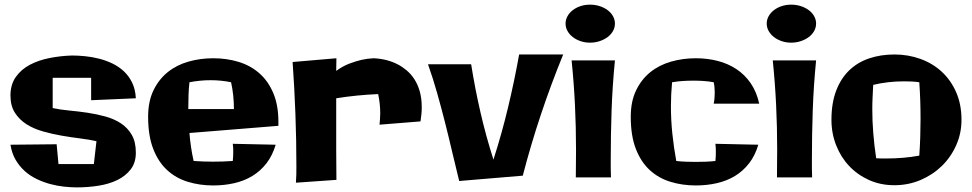

<svg xmlns="http://www.w3.org/2000/svg" viewBox="-20 -769 4170 824"><path d="M563 -113.8Q563 -70.8 541 -42.2Q519 -13.7 483.4 3.7Q447.8 21 402.3 28.1Q356.9 35.2 310.1 35.2Q284.2 35.2 254.6 32Q225.1 28.8 195.3 20.8Q165.5 12.7 137.5 -0.7Q109.4 -14.2 86.4 -34.7Q63.5 -55.2 47.1 -83Q30.8 -110.8 24.9 -147.9L223.1 -149.9L231 -64.9H382.8L394 -163.1Q363.8 -169.9 324.7 -174.8Q285.6 -179.7 244.6 -186.8Q203.6 -193.8 164.1 -205.1Q124.5 -216.3 93.8 -235.8Q63 -255.4 43.9 -285.2Q24.9 -314.9 24.9 -358.9Q24.9 -406.2 47.9 -438.7Q70.8 -471.2 108.2 -491Q145.5 -510.7 192.9 -520Q240.2 -529.3 289.1 -530.8Q314.9 -530.8 345 -527.8Q375 -524.9 404.8 -517.3Q434.6 -509.8 462.2 -496.6Q489.7 -483.4 511.5 -463.1Q533.2 -442.9 547.1 -414.3Q561 -385.7 563 -347.2L371.1 -338.9V-435.1H206.1V-305.2Q237.8 -298.3 276.9 -294.7Q315.9 -291 355.5 -285.2Q395 -279.3 432.4 -269Q469.7 -258.8 498.8 -239.7Q527.8 -220.7 545.4 -190.4Q563 -160.2 563 -113.8Z M1174.8 -229 793 -198.2Q795.4 -168 799.8 -138.2Q804.2 -108.4 811 -78.1Q854 -75.2 894 -75.2Q916 -75.2 936.5 -75.9Q957 -76.7 979 -78.1Q980 -87.9 980.5 -97.7Q981 -107.4 981 -117.2Q981 -126 980.7 -134.5Q980.5 -143.1 979 -151.9L1163.1 -147.9Q1149.4 -101.6 1123.8 -68.4Q1098.1 -35.2 1063.2 -13.9Q1028.3 7.3 985.4 17.1Q942.4 26.9 895 26.9Q836.9 26.9 785.9 11.2Q734.9 -4.4 697 -39.3Q659.2 -74.2 637.5 -130.4Q615.7 -186.5 615.7 -268.1Q615.7 -334 638.7 -381.3Q661.6 -428.7 700 -459.5Q738.3 -490.2 788.8 -504.6Q839.4 -519 895 -519Q953.1 -519 1004.2 -503.4Q1055.2 -487.8 1093 -454.6Q1130.9 -421.4 1152.8 -369.6Q1174.8 -317.9 1174.8 -246.1ZM788.1 -300.8H983.9Q983.9 -361.3 971.7 -416Q929.7 -424.8 883.8 -424.8Q838.9 -424.8 793 -416Q790 -388.7 789.1 -360.6Q788.1 -332.5 788.1 -300.8Z M1608.9 -233.9Q1609.9 -246.1 1610.8 -258.1Q1611.8 -270 1611.8 -282.2Q1611.8 -324.2 1603 -365.2Q1557.6 -363.3 1512.9 -358.9Q1468.3 -354.5 1422.9 -347.2V-250Q1422.9 -186 1422.9 -123.3Q1422.9 -60.5 1423.8 2.9L1250 15.1Q1251.5 -2.9 1251.7 -20.5Q1252 -38.1 1252 -56.2Q1252 -169.4 1247.8 -280.3Q1243.7 -391.1 1235.8 -502.9L1423.8 -519Q1423.8 -505.4 1423.3 -491.9Q1422.9 -478.5 1422.9 -464.8Q1451.2 -485.4 1479.7 -496.1Q1508.3 -506.8 1531.7 -512.2Q1558.6 -518.1 1584 -519Q1641.6 -516.1 1687 -492.7Q1706.1 -482.9 1724.6 -467.5Q1743.2 -452.1 1757.8 -429.9Q1772.5 -407.7 1781.2 -377.7Q1790 -347.7 1790 -308.1Q1790 -294.4 1788.6 -279.5Q1787.1 -264.6 1784.7 -248Z M2397 -535.2Q2291.5 -276.9 2223.6 -15.1L1950.7 7.8Q1935.1 -55.2 1920.4 -117.9Q1905.8 -180.7 1889.9 -243.4Q1874 -306.2 1856.4 -368.4Q1838.9 -430.7 1816.9 -493.2H2002Q2018.6 -388.7 2042 -286.9Q2065.4 -185.1 2097.7 -84Q2133.8 -196.3 2160.6 -308.8Q2187.5 -421.4 2208 -535.2Z M2619.1 -509.8Q2608.4 -400.9 2604.7 -294.9Q2601.1 -189 2601.1 -83Q2601.1 -64.5 2601.1 -45.7Q2601.1 -26.9 2602.1 -7.8H2451.2Q2451.2 -38.1 2451.7 -67.9Q2452.1 -97.7 2452.1 -127Q2452.1 -224.1 2447.5 -319.3Q2442.9 -414.6 2433.1 -509.8ZM2619.1 -668Q2619.1 -650.9 2610.8 -636Q2602.5 -621.1 2587.9 -610.1Q2573.2 -599.1 2553.7 -592.5Q2534.2 -585.9 2512.2 -585.9Q2490.2 -585.9 2471.2 -592.5Q2452.1 -599.1 2438 -610.1Q2423.8 -621.1 2415.5 -636Q2407.2 -650.9 2407.2 -668Q2407.2 -684.6 2415.5 -699.5Q2423.8 -714.4 2438 -725.3Q2452.1 -736.3 2471.2 -742.7Q2490.2 -749 2512.2 -749Q2534.2 -749 2553.7 -742.7Q2573.2 -736.3 2587.9 -725.3Q2602.5 -714.4 2610.8 -699.5Q2619.1 -684.6 2619.1 -668Z M3043 -324.2Q3045.4 -335.9 3046.4 -347.9Q3047.4 -359.9 3047.4 -372.1Q3047.4 -383.3 3046.4 -394Q3045.4 -404.8 3043 -416Q3022 -419.9 3000.5 -421.4Q2979 -422.9 2956.1 -422.9Q2933.6 -422.9 2910.6 -421.4Q2887.7 -419.9 2864.3 -416Q2861.8 -389.6 2860.6 -364.3Q2859.4 -338.9 2859.4 -313Q2859.4 -253.4 2865.5 -195.1Q2871.6 -136.7 2882.3 -78.1Q2904.3 -75.7 2924.6 -75Q2944.8 -74.2 2966.3 -74.2Q2987.3 -74.2 3007.8 -75Q3028.3 -75.7 3050.3 -78.1Q3051.3 -88.4 3051.8 -98.1Q3052.2 -107.9 3052.2 -117.2Q3052.2 -126 3051.8 -134.8Q3051.3 -143.6 3050.3 -151.9L3234.4 -147.9Q3220.7 -101.6 3195.1 -68.4Q3169.4 -35.2 3134.5 -13.9Q3099.6 7.3 3056.6 17.1Q3013.7 26.9 2966.3 26.9Q2908.2 26.9 2857.2 11.2Q2806.2 -4.4 2768.3 -39.3Q2730.5 -74.2 2708.7 -130.4Q2687 -186.5 2687 -268.1Q2687 -334 2710 -381.3Q2732.9 -428.7 2771.2 -459.5Q2809.6 -490.2 2860.1 -504.6Q2910.6 -519 2966.3 -519Q3015.6 -519 3060.1 -507.6Q3104.5 -496.1 3140.4 -472.4Q3176.3 -448.7 3201.7 -411.9Q3227.1 -375 3238.3 -324.2Z M3482.4 -509.8Q3471.7 -400.9 3468 -294.9Q3464.4 -189 3464.4 -83Q3464.4 -64.5 3464.4 -45.7Q3464.4 -26.9 3465.3 -7.8H3314.5Q3314.5 -38.1 3314.9 -67.9Q3315.4 -97.7 3315.4 -127Q3315.4 -224.1 3310.8 -319.3Q3306.2 -414.6 3296.4 -509.8ZM3482.4 -668Q3482.4 -650.9 3474.1 -636Q3465.8 -621.1 3451.2 -610.1Q3436.5 -599.1 3417 -592.5Q3397.5 -585.9 3375.5 -585.9Q3353.5 -585.9 3334.5 -592.5Q3315.4 -599.1 3301.3 -610.1Q3287.1 -621.1 3278.8 -636Q3270.5 -650.9 3270.5 -668Q3270.5 -684.6 3278.8 -699.5Q3287.1 -714.4 3301.3 -725.3Q3315.4 -736.3 3334.5 -742.7Q3353.5 -749 3375.5 -749Q3397.5 -749 3417 -742.7Q3436.5 -736.3 3451.2 -725.3Q3465.8 -714.4 3474.1 -699.5Q3482.4 -684.6 3482.4 -668Z M3925.3 -101.1Q3928.2 -142.6 3929.4 -181.6Q3930.7 -220.7 3930.7 -258.8Q3930.7 -298.3 3929.4 -336.7Q3928.2 -375 3925.3 -416Q3908.7 -418.5 3892.3 -419.2Q3876 -419.9 3859.4 -419.9Q3791 -419.9 3727.5 -404.8Q3726.1 -378.4 3724.9 -352.5Q3723.6 -326.7 3723.6 -300.8Q3723.6 -249 3727.8 -197.5Q3731.9 -146 3740.2 -89.8Q3751.5 -88.9 3762.9 -88.9Q3774.4 -88.9 3786.6 -88.9Q3820.3 -88.9 3855.2 -91.8Q3890.1 -94.7 3925.3 -101.1ZM4106.4 -254.9Q4106.4 -196.8 4083.7 -145.8Q4061 -94.7 4022 -56.6Q3982.9 -18.6 3930.4 3.7Q3877.9 25.9 3818.4 25.9Q3759.3 25.9 3709.7 3.7Q3660.2 -18.6 3624.3 -56.6Q3588.4 -94.7 3568.4 -145.8Q3548.3 -196.8 3548.3 -254.9Q3548.3 -326.7 3568.4 -379.4Q3588.4 -432.1 3624.3 -466.8Q3660.2 -501.5 3709.7 -518.3Q3759.3 -535.2 3818.4 -535.2Q3877.9 -535.2 3930.4 -516.1Q3982.9 -497.1 4022 -460.9Q4061 -424.8 4083.7 -372.8Q4106.4 -320.8 4106.4 -254.9Z"/></svg>

Font: Galindo
Style: Regular
Weight: 400
Version: Version 1.000